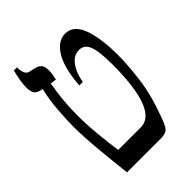

<svg xmlns="http://www.w3.org/2000/svg" viewBox="-194 -732 817 817"><g transform="rotate(-45 214.0 -323.5)"><path d="M78 0Q69 -78 61.5 -158.5Q54 -239 54 -300Q54 -340 58.5 -397.5Q63 -455 75 -505L68 -506Q44 -511 37 -524Q30 -537 30 -559Q30 -576 33.5 -598Q37 -620 44 -647H63V-641Q63 -623 69.5 -610.5Q76 -598 90 -596L115 -590Q132 -587 141 -576Q150 -565 150 -542Q150 -530 148 -518.5Q146 -507 143 -493L116 -497Q109 -458 104.5 -415.5Q100 -373 100 -322Q100 -263 106 -202Q112 -141 119 -94H255Q304 -94 330 -156Q345 -192 352 -247.5Q359 -303 359 -368Q359 -448 346 -480.5Q333 -513 302 -513Q277 -513 259.5 -496.5Q242 -480 231.5 -455.5Q221 -431 217 -405H196Q203 -504 234 -554Q265 -604 309 -604Q358 -604 381 -544Q404 -484 404 -377Q404 -323 394 -242Q384 -161 346 -59Q333 -23 321.5 -11.5Q310 0 279 0Z"/></g></svg>

Font: Noto Serif Hebrew ExtraCondensed Medium
Style: Regular
Weight: 500
Width: 2
Designer: Monotype Design Team
Foundry: Monotype Imaging Inc.
Version: Version 2.004; ttfautohint (v1.8.4.7-5d5b)